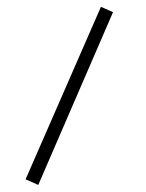

<svg xmlns="http://www.w3.org/2000/svg" viewBox="-20 -334 417 549"><path d="M268.6 -314.5 303.2 -299.3 89.4 194.8 53.2 178.7Z"/></svg>

Font: Vazir Thin FD-UI
Style: Thin-FD-UI
Weight: 100
Designer: Saber Rastikerdar
Foundry: Saber Rastikerdar
Version: Version 30.1.0